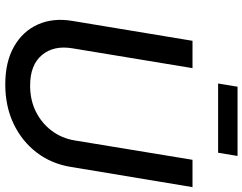

<svg xmlns="http://www.w3.org/2000/svg" viewBox="-120 -826 957 758"><g transform="rotate(90 359.0 -446.5)"><path d="M313 11.7Q224.1 11.7 163.6 -22.7Q103 -57.1 76.2 -116.9Q49.3 -176.8 62 -252.9L140.6 -727.5H248.5L170.4 -254.4Q157.7 -179.7 196.8 -133.1Q235.8 -86.4 317.4 -86.4Q375 -86.4 420.7 -109.4Q466.3 -132.3 495.8 -171.9Q525.4 -211.4 533.7 -261.2L610.4 -727.5H718.3L638.2 -245.6Q625.5 -169.4 581.1 -111.6Q536.6 -53.7 467.8 -21Q398.9 11.7 313 11.7ZM595.2 -905.3 582.5 -828.6H309.1L321.8 -905.3Z"/></g></svg>

Font: Inter Display Medium
Style: Italic
Weight: 500
Italic angle: -9.39999°
Designer: Rasmus Andersson
Foundry: rsms
Version: Version 4.000;git-a52131595